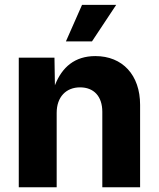

<svg xmlns="http://www.w3.org/2000/svg" viewBox="-20 -789 669 809"><path d="M218.8 -313.5C218.8 -380.9 258.8 -420.9 317.4 -420.9C376 -420.9 411.1 -382.3 411.1 -317.9V0H570.3V-347.2C570.3 -473.1 496.1 -552.7 381.8 -552.7C295.4 -552.7 241.2 -506.3 211.4 -429.7L209.5 -545.9H59.1V0H218.8ZM257.8 -614.7H367.7L469.7 -768.6H325.7Z"/></svg>

Font: Raveo
Style: Bold
Weight: 700
Designer: Jakub Foglar, Rasmus Andersson (Inter)
Foundry: Jakubfoglar.com
Version: Version 1.100;Glyphs 3.2.3 (3260)